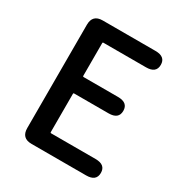

<svg xmlns="http://www.w3.org/2000/svg" viewBox="-171 -865 943 993"><g transform="rotate(30 300.0 -368.5)"><path d="M157 0Q97 0 97 -60V-677Q97 -737 157 -737H472Q532 -737 532 -688Q532 -639 472 -639H218Q213 -639 213 -634V-439Q213 -434 218 -434H423Q483 -434 483 -385Q483 -336 423 -336H218Q213 -336 213 -331V-103Q213 -98 218 -98H483Q543 -98 543 -49Q543 0 483 0Z"/></g></svg>

Font: Resource Han Rounded TW Medium
Style: Regular
Weight: 500
Designer: Cyano Hao (round all glyphs); Ryoko NISHIZUKA 西塚涼子 (kana, bopomofo & ideographs); Paul D. Hunt (Latin, Greek & Cyrillic)
Foundry: Cyano Hao
Version: 0.990